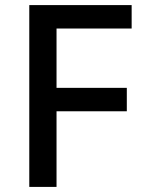

<svg xmlns="http://www.w3.org/2000/svg" viewBox="-20 -734 568 754"><path d="M202 0V-297H478V-389H202V-622H497V-714H95V0Z"/></svg>

Font: Noto Sans Medefaidrin Medium
Style: Regular
Weight: 500
Designer: Dalton Maag Ltd
Foundry: Dalton Maag Ltd
Version: Version 1.002